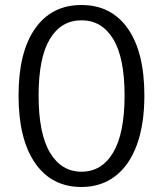

<svg xmlns="http://www.w3.org/2000/svg" viewBox="-20 -733 650 766"><path d="M54 -352Q54 -525 120 -619Q186 -713 305 -713Q424 -713 490 -619Q556 -525 556 -352Q556 -237 526 -155Q496 -73 439.5 -30Q383 13 305 13Q186 13 120 -82.5Q54 -178 54 -352ZM477 -352Q477 -503 431.5 -577.5Q386 -652 305 -652Q224 -652 179 -577.5Q134 -503 134 -352Q134 -200 179.5 -124Q225 -48 305 -48Q386 -48 431.5 -124.5Q477 -201 477 -352Z"/></svg>

Font: Nebula Sans Book
Style: Regular
Weight: 400
Designer: Paul D. Hunt for Adobe (as Source Sans)
Foundry: Nebula Entertainment & Broadcasting LLC
Version: Version 1.010